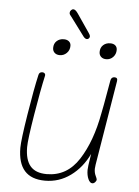

<svg xmlns="http://www.w3.org/2000/svg" viewBox="-56 -847 643 889"><g transform="rotate(5 266.0 -403.0)"><path d="M414 -96Q412 -82 412 -77Q412 -59 418.5 -45.5Q425 -32 425 -28Q425 -22 419 -15.5Q413 -9 406 -9Q395 -9 387 -26.5Q379 -44 379 -69Q379 -75 381 -91L389 -144Q358 -79 305 -40.5Q252 -2 187 -2Q123 -2 91.5 -37.5Q60 -73 60 -144Q60 -179 79.5 -300.5Q99 -422 114 -487Q117 -501 131 -501Q138 -501 142 -497Q146 -493 145 -487Q130 -421 110.5 -302.5Q91 -184 91 -150Q91 -91 115.5 -62Q140 -33 192 -33Q286 -33 341 -118.5Q396 -204 420 -336L428 -377L448 -490Q451 -507 466 -507Q482 -507 479 -490ZM171 -618Q171 -638 184 -650Q197 -662 217 -662Q232 -662 241 -654.5Q250 -647 250 -634Q250 -614 236.5 -600.5Q223 -587 204 -587Q189 -587 180 -595.5Q171 -604 171 -618ZM387 -618Q387 -638 400 -650Q413 -662 433 -662Q448 -662 456.5 -654.5Q465 -647 465 -634Q465 -614 452 -600.5Q439 -587 420 -587Q405 -587 396 -595.5Q387 -604 387 -618ZM307 -682 243 -768Q239 -773 236 -777Q233 -781 233 -786Q233 -793 238 -798.5Q243 -804 249 -804Q259 -804 271 -786L329 -701Q336 -691 336 -686Q336 -680 332 -676Q328 -672 323 -672Q315 -672 307 -682Z"/></g></svg>

Font: Mali ExtraLight
Style: Italic
Weight: 275
Italic angle: -10°
Version: Version 1.000; ttfautohint (v1.6)